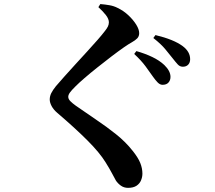

<svg xmlns="http://www.w3.org/2000/svg" viewBox="-20 -837 1040 930"><path d="M720.8 -465.8Q706.3 -487 684.9 -515.9Q663.5 -544.8 630 -575.6L640.6 -589.5Q682.7 -577.6 717.6 -560.9Q752.5 -544.2 776.1 -521.9Q805.8 -493 805.8 -464.6Q805.8 -448.2 796.1 -437.2Q786.3 -426.2 767.5 -426.2Q755.4 -426.2 744.4 -436.9Q733.4 -447.6 720.8 -465.8ZM815.7 -555.3Q801.4 -573.1 781.3 -597.8Q761.3 -622.5 722.7 -652.9L733.1 -667.1Q821.7 -645.8 864.9 -613.6Q901 -586.7 901 -550.1Q901 -533.6 891.5 -523.7Q882 -513.8 865.7 -513.8Q851 -513.8 840.8 -525.1Q830.5 -536.3 815.7 -555.3ZM456.5 -802.4 465.9 -817.3Q488.9 -815.5 510.4 -811.7Q531.9 -808 550 -798.5Q579 -784.7 602.4 -762.5Q625.7 -740.4 640 -717.4Q654.2 -694.4 654.2 -676.4Q654.2 -661.1 644.8 -651.3Q635.3 -641.5 618.6 -632.2Q601.9 -622.9 580.1 -607.7Q553.2 -588.9 519.3 -563.1Q485.4 -537.3 451.7 -510.3Q417.9 -483.4 390 -459.3Q362.1 -435.3 346.3 -419.3Q326.5 -399.9 318.6 -388.7Q310.6 -377.5 310.6 -368Q310.6 -357.3 320.8 -346.9Q331 -336.6 346.5 -325.5Q394.4 -291.7 445.1 -257.7Q495.8 -223.7 542.3 -186.6Q588.9 -149.4 622.7 -106.3Q649 -73.5 659.4 -47.6Q669.8 -21.7 669.8 4.2Q669.8 19.8 663.3 36Q656.9 52.1 641.6 62.5Q626.2 72.9 600.2 72.9Q580.3 72.9 565.4 62.2Q550.5 51.5 541.4 37.6Q532.2 21.4 522 1.7Q511.7 -18.1 491.5 -50.6Q462.5 -97.8 403.7 -156.6Q344.9 -215.5 257.2 -290.5Q239 -306.1 229.9 -323.4Q220.9 -340.7 220.9 -354.8Q220.9 -370.5 228 -385.3Q235.2 -400.1 250.3 -418.9Q266.7 -438.1 291.6 -466.1Q316.5 -494.2 345.4 -525.6Q374.3 -557.1 402.3 -587.7Q430.3 -618.3 452.7 -643.9Q475 -669.5 486.3 -684.4Q498.1 -698.9 502.8 -708.9Q507.4 -718.8 507.4 -729Q507.4 -745.1 492.9 -763.9Q478.4 -782.6 456.5 -802.4Z"/></svg>

Font: Noto Serif TC
Style: Regular
Weight: 200
Designer: Ryoko NISHIZUKA 西塚涼子 (kana & ideographs); Frank Grießhammer (Latin, Greek & Cyrillic); Wenlong ZHANG 张文龙 (bopomofo); San
Foundry: Adobe
Version: Version 2.001;hotconv 1.1.0;makeotfexe 2.6.0